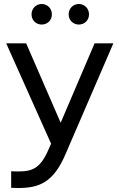

<svg xmlns="http://www.w3.org/2000/svg" viewBox="-20 -747 594 962"><path d="M36 111V194C48 194 60 195 71 195C174 195 247 169 308 26L548 -530H454L284 -132L111 -530H11L236 -27L224 0C183 96 143 112 72 112C61 112 49 112 36 111ZM375 -624C403 -624 426 -645 426 -675C426 -705 403 -727 375 -727C347 -727 324 -705 324 -675C324 -645 347 -624 375 -624ZM189 -624C217 -624 240 -645 240 -675C240 -705 217 -727 189 -727C161 -727 138 -705 138 -675C138 -645 161 -624 189 -624Z"/></svg>

Font: Chess Sans Medium
Style: Regular
Weight: 500
Designer: Wolf Bōese
Foundry: Wolf Bōese
Version: Version 7.223;Glyphs 3.3 (3306)